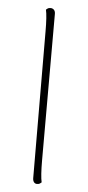

<svg xmlns="http://www.w3.org/2000/svg" viewBox="-52 -726 349 765"><g transform="rotate(5 122.5 -343.5)"><path d="M126 8Q118 8 113.5 2Q109 -4 109 -14L107 -600Q107 -630 105.5 -652.5Q104 -675 101 -687Q104 -690 108 -692.5Q112 -695 119 -695Q127 -695 132.5 -689.5Q138 -684 138 -673V-87Q138 -57 139.5 -34.5Q141 -12 144 0Q141 3 137 5.5Q133 8 126 8Z"/></g></svg>

Font: Arima Thin
Style: Regular
Weight: 100
Designer: Joana Correia and Natanael Gama
Foundry: NDISCOVER
Version: Version 1.101;gftools[0.9.23]